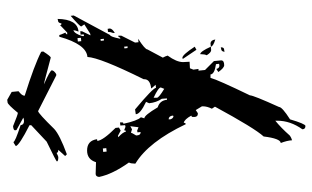

<svg xmlns="http://www.w3.org/2000/svg" viewBox="-192 -686 890 547"><g transform="rotate(-90 253.5 -412.0)"><path d="M168.9 12.7Q159.2 12.7 159.2 3.9Q183.6 -30.3 183.6 -67.4V-73.2Q163.1 -56.6 141.6 -32.2Q137.7 -29.3 134.3 -27.8Q130.9 -26.4 127.9 -25.4Q127 -40 120.1 -57.6Q132.8 -58.6 138.7 -106.4Q162.1 -131.8 223.6 -245.1L217.8 -253.9Q224.6 -267.6 224.6 -279.3V-282.2L213.9 -299.8L205.1 -293.9H203.1Q195.3 -293.9 194.3 -302.7V-308.6Q194.3 -311.5 198.2 -312.5Q187.5 -332 177.7 -334Q177.7 -329.1 173.8 -328.1Q123 -434.6 61.5 -471.7V-475.6Q61.5 -484.4 64.5 -490.2Q31.2 -537.1 23.4 -575.2Q24.4 -585 32.2 -585L65.4 -584Q73.2 -609.4 98.6 -609.4Q127 -609.4 130.9 -581.1L126 -580.1Q127.9 -563.5 163.1 -528.3L164.1 -518.6L155.3 -513.7L140.6 -521.5L136.7 -520.5Q151.4 -506.8 152.3 -499Q156.2 -499 156.2 -502V-503.9L166 -500L170.9 -501L169.9 -514.6L178.7 -515.6V-508.8Q178.7 -505.9 174.8 -505.9Q183.6 -465.8 193.4 -456.1L190.4 -446.3Q199.2 -446.3 221.7 -408.2Q241.2 -402.3 243.2 -381.8H247.1L246.1 -396.5Q235.4 -412.1 233.4 -432.6L237.3 -441.4Q202.1 -458 202.1 -470.7L215.8 -472.7Q276.4 -421.9 277.3 -413.1L286.1 -414.1Q276.4 -424.8 275.4 -426.8Q301.8 -429.7 301.8 -446.3V-448.2Q363.3 -572.3 365.2 -608.4Q401.4 -611.3 422.9 -688.5H427.7Q427.7 -686.5 434.6 -670.9Q429.7 -669.9 429.7 -666H434.6L456.1 -686.5Q456.1 -682.6 459 -682.6H460.9Q461.9 -692.4 469.7 -692.4L473.6 -693.4Q472.7 -636.7 437.5 -633.8Q441.4 -643.6 441.4 -648.4Q431.6 -645.5 424.8 -623V-618.2L429.7 -619.1L428.7 -627.9L438.5 -628.9V-624L426.8 -599.6L431.6 -600.6L458 -617.2L452.1 -626Q452.1 -629.9 482.4 -656.2L483.4 -647.5L427.7 -543.9Q422.9 -543.9 417 -514.6L420.9 -515.6Q420.9 -520.5 425.8 -520.5V-511.7L406.2 -472.7L407.2 -462.9L417 -463.9Q386.7 -444.3 386.7 -437.5L363.3 -393.6Q367.2 -386.7 369.1 -379.9Q350.6 -354.5 350.6 -335.9L351.6 -317.4L333 -316.4L329.1 -306.6L331.1 -292H326.2L328.1 -273.4L353.5 -248L355.5 -227.5Q355.5 -218.8 341.8 -218.8Q334 -218.8 322.3 -235.4L331.1 -241.2Q333 -232.4 340.8 -232.4L345.7 -233.4L344.7 -242.2Q316.4 -246.1 315.4 -257.8H305.7Q299.8 -236.3 255.9 -145.5Q255.9 -135.7 222.7 -62.5Q222.7 -53.7 187.5 -31.2Q174.8 11.7 168.9 12.7ZM410.2 -626 419.9 -627 418.9 -636.7 409.2 -635.7ZM95.7 -553.7 105.5 -554.7 104.5 -564.5 94.7 -563.5ZM417 -561.5 416 -571.3 411.1 -570.3 412.1 -561.5ZM433.6 -530.3V-535.2Q436.5 -543 436.5 -547.9V-549.8L445.3 -550.8L446.3 -544.9Q446.3 -538.1 433.6 -530.3ZM151.4 -457 150.4 -465.8 155.3 -466.8 165 -462.9 168 -486.3 159.2 -481.4 149.4 -484.4Q149.4 -482.4 141.6 -469.7Q141.6 -457 150.4 -457ZM395.5 -494.1 394.5 -503.9 389.6 -502.9 390.6 -494.1ZM274.4 -389.6 278.3 -399.4Q278.3 -406.2 249 -419.9V-410.2Q250 -404.3 274.4 -389.6ZM197.3 -363.3 198.2 -366.2Q196.3 -377 187.5 -377V-372.1Q190.4 -363.3 197.3 -363.3ZM385.7 -297.9 359.4 -336.9 363.3 -337.9Q372.1 -336.9 394.5 -302.7ZM384.8 -255.9Q377.9 -255.9 370.1 -268.6Q373 -274.4 373 -283.2V-287.1Q380.9 -287.1 394.5 -256.8ZM415 -244.1Q395.5 -250 394.5 -256.8L404.3 -257.8Q413.1 -256.8 415 -244.1ZM379.9 -217.8Q380.9 -227.5 388.7 -227.5L392.6 -228.5V-226.6Q392.6 -218.8 384.8 -218.8ZM87.9 -667 83 -671.9 100.6 -691.4Q92.8 -691.4 91.8 -696.3Q87.9 -694.3 84.5 -692.9Q81.1 -691.4 79.1 -691.4Q68.4 -691.4 67.4 -695.3Q67.4 -697.3 124 -724.6L170.9 -768.6V-773.4Q113.3 -802.7 111.3 -812.5Q121.1 -819.3 123 -819.3Q123 -814.5 170.9 -798.8Q171.9 -789.1 182.6 -789.1Q187.5 -789.1 192.4 -791L157.2 -810.5L156.2 -814.5Q156.2 -819.3 168 -820.3Q201.2 -806.6 206.1 -806.6Q229.5 -835 235.4 -835.9L243.2 -836.9L265.6 -824.2L267.6 -804.7Q254.9 -794.9 254.9 -788.1V-787.1Q341.8 -759.8 379.9 -740.2L380.9 -734.4Q367.2 -712.9 363.3 -712.9Q291 -732.4 287.1 -732.4Q327.1 -714.8 327.1 -710Q327.1 -704.1 316.4 -697.3H312.5L210.9 -749Q204.1 -748 160.2 -703.1Q143.6 -687.5 87.9 -667Z"/></g></svg>

Font: Blackcraft
Style: Regular
Weight: 400
Designer: GGBotNet
Foundry: GGBotNet
Version: 1.00